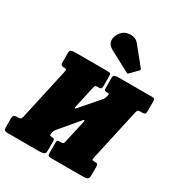

<svg xmlns="http://www.w3.org/2000/svg" viewBox="-274 -1226 1305 1390"><g transform="rotate(30 378.5 -531.0)"><path d="M487.5 -598Q490 -610 485.8 -612.5Q481.5 -615 469 -615H465Q457.5 -615 452.2 -618.8Q447 -622.5 447 -641V-719.5Q447 -740.5 456.8 -745.2Q466.5 -750 484 -750H769.5Q784 -750 789 -745.8Q794 -741.5 794 -725.5V-639Q794 -624.5 787 -619.8Q780 -615 764 -615H747Q733 -615 728.5 -609.5Q724 -604 720.5 -589.5L625.5 -160Q622.5 -146 624 -140.5Q625.5 -135 639.5 -135H649.5Q666.5 -135 670 -129.5Q673.5 -124 673.5 -106.5V-40.5Q673.5 -13 662.2 -6.5Q651 0 624.5 0H362Q340 0 335 -5.8Q330 -11.5 330 -35V-112.5Q330 -127 334.2 -131Q338.5 -135 352 -135H364Q374 -135 380.2 -138.2Q386.5 -141.5 390 -159L429.5 -336Q433.5 -352 430.8 -357.2Q428 -362.5 421 -354L296 -205.5Q291.5 -200.5 283.2 -189.8Q275 -179 273 -170.5L271.5 -164.5Q268 -148 269.5 -141.5Q271 -135 287.5 -135H288.5Q300 -135 305.2 -131.8Q310.5 -128.5 310.5 -114V-32.5Q310.5 -10.5 295.8 -5.2Q281 0 260.5 0H0.5Q-21 0 -29 -5.2Q-37 -10.5 -37 -33.5V-103Q-37 -120 -30.2 -127.5Q-23.5 -135 -6.5 -135H-2.5Q16 -135 23.8 -138.2Q31.5 -141.5 35.5 -160L131 -592Q134.5 -607.5 130 -611.2Q125.5 -615 109.5 -615H109Q97 -615 90 -619.8Q83 -624.5 83 -645V-722Q83 -740.5 95.2 -745.2Q107.5 -750 124.5 -750H394.5Q416 -750 421.2 -744.8Q426.5 -739.5 426.5 -716V-639Q426.5 -623 420 -619Q413.5 -615 398 -615H393Q379.5 -615 374.5 -611.5Q369.5 -608 366.5 -594L327 -415.5Q323.5 -400 327 -398.2Q330.5 -396.5 337 -404.5L471 -559Q481 -570 485.5 -589.5ZM337.5 -1030Q354 -1050 380.8 -1057.8Q407.5 -1065.5 434.5 -1059.8Q461.5 -1054 478.5 -1033L595.5 -888.5Q604.5 -879.5 596 -870.5L539 -812.5Q535 -808 532.2 -807Q529.5 -806 524 -809.5L356 -898.5Q313.5 -921 310.5 -957Q307.5 -993 337.5 -1030Z"/></g></svg>

Font: Besley* Condensed Fatface
Style: Italic
Weight: 900
Width: 3
Italic angle: -13°
Designer: Owen Earl
Foundry: indestructible type*
Version: Version 3.000; ttfautohint (v1.8.3)